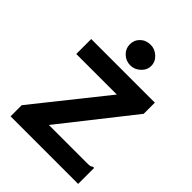

<svg xmlns="http://www.w3.org/2000/svg" viewBox="-236 -953 1071 1071"><g transform="rotate(45 300.0 -417.5)"><path d="M43 -88 376 -505H56V-623H558V-535L228 -117H529Q545 -117 552.5 -118.5Q560 -120 566 -126H576V0H43ZM314 -673Q279 -673 254 -697Q229 -721 229 -754Q229 -789 253 -812Q277 -835 314 -835Q347 -835 373 -811Q399 -787 399 -754Q399 -721 373 -697Q347 -673 314 -673Z"/></g></svg>

Font: Inconsolata Expanded Black
Style: Regular
Weight: 900
Width: 7
Monospace: yes
Designer: Raph Levien, Cyreal, Brenton Simpson
Foundry: Raph Levien, Cyreal, Google
Version: Version 3.001; ttfautohint (v1.8.2.53-6de2)